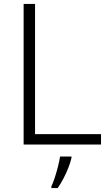

<svg xmlns="http://www.w3.org/2000/svg" viewBox="-20 -734 555 975"><path d="M100 0V-714H158V-53H493V0ZM343 68Q338 90 327.5 117Q317 144 303 171Q289 198 273 221H241V212Q249 196 258 168.5Q267 141 274.5 111.5Q282 82 285 61H343Z"/></svg>

Font: Noto Sans Armenian Light
Style: Regular
Weight: 300
Designer: Monotype Design Team
Foundry: Monotype Imaging Inc.
Version: Version 2.007